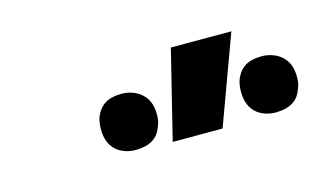

<svg xmlns="http://www.w3.org/2000/svg" viewBox="-36 -845 573 331"><g transform="rotate(-15 250.0 -679.0)"><path d="M426 -603Q414 -603 403.5 -607.5Q393 -612 386.5 -620.5Q380 -629 378 -641Q376 -653 378 -665Q379 -673 383.5 -681Q388 -689 394.5 -694Q401 -699 409.5 -701Q418 -703 427 -703Q439 -703 449.5 -698.5Q460 -694 467 -685.5Q474 -677 476 -665Q478 -653 476 -641Q474 -633 470 -625Q466 -617 459 -612Q452 -607 443.5 -605Q435 -603 426 -603ZM176 -603Q164 -603 153.5 -607.5Q143 -612 136.5 -620.5Q130 -629 128 -641Q126 -653 128 -665Q129 -673 133.5 -681Q138 -689 144.5 -694Q151 -699 159.5 -701Q168 -703 177 -703Q189 -703 199.5 -698.5Q210 -694 217 -685.5Q224 -677 226 -665Q228 -653 226 -641Q224 -633 220 -625Q216 -617 209 -612Q202 -607 193.5 -605Q185 -603 176 -603ZM241 -600 280 -758H388L330 -600Z"/></g></svg>

Font: Iosevka Extrabold Oblique
Style: Regular
Weight: 800
Italic angle: -9°
Monospace: yes
Designer: Belleve Invis
Foundry: Belleve Invis
Version: Version 32.5.0; ttfautohint (v1.8.4)